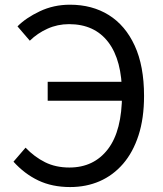

<svg xmlns="http://www.w3.org/2000/svg" viewBox="-20 -766 678 800"><path d="M272.2 13.4Q197.3 13.4 139.6 -14.1Q81.9 -41.6 36.2 -92.3L86.5 -150.7Q124 -111.7 168.1 -89.9Q212.2 -68 269.2 -68Q371 -68 429.7 -144.6Q488.4 -221.2 488.4 -373.2Q488.4 -515.3 431.2 -590.3Q374 -665.4 267.6 -665.4Q219.9 -665.4 178.1 -646.5Q136.2 -627.7 104.2 -596.4L52.9 -656.1Q87.8 -691.5 145.7 -718.9Q203.6 -746.4 271.5 -746.4Q364.1 -746.4 433.3 -703.3Q502.4 -660.2 541.3 -575.7Q580.2 -491.2 580.2 -366.2Q580.2 -272.9 557.2 -202.1Q534.2 -131.3 492.7 -83.3Q451.1 -35.3 395.1 -10.9Q339.1 13.4 272.2 13.4ZM178.7 -346.4V-425.1H535V-346.4Z"/></svg>

Font: Shanggu Sans SC VF
Style: Regular
Weight: 250
Designer: GuiWonder
Version: Version 1.021